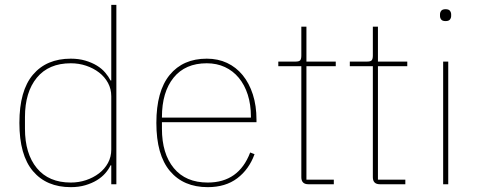

<svg xmlns="http://www.w3.org/2000/svg" viewBox="-20 -760 1974 792"><path d="M439 -78H436Q428 -61 414 -45Q400 -29 379.5 -16.5Q359 -4 332 4Q305 12 272 12Q172 12 116 -54Q60 -120 60 -253Q60 -386 116 -452Q172 -518 272 -518Q305 -518 332 -510Q359 -502 379.5 -489.5Q400 -477 414 -460.5Q428 -444 436 -428H439V-740H460V0H439ZM272 -7Q305 -7 335 -17Q365 -27 388.5 -45Q412 -63 425.5 -88Q439 -113 439 -143V-363Q439 -393 425.5 -418Q412 -443 388.5 -461Q365 -479 335 -489Q305 -499 272 -499Q181 -499 132 -439.5Q83 -380 83 -277V-229Q83 -126 132 -66.5Q181 -7 272 -7Z M837 12Q737 12 681 -54.5Q625 -121 625 -253Q625 -384 680 -451Q735 -518 833 -518Q879 -518 916.5 -500.5Q954 -483 981 -450Q1008 -417 1023 -370.5Q1038 -324 1038 -266V-256H648V-229Q648 -126 697 -66.5Q746 -7 837 -7Q965 -7 1012 -131L1030 -124Q1007 -61 958.5 -24.5Q910 12 837 12ZM833 -499Q744 -499 696 -439.5Q648 -380 648 -277V-275H1015V-279Q1015 -329 1002 -369.5Q989 -410 965 -439Q941 -468 907.5 -483.5Q874 -499 833 -499Z M1252 0Q1223 0 1223 -29V-487H1128V-506H1200Q1214 -506 1218.5 -511.5Q1223 -517 1223 -531V-650H1244V-506H1365V-487H1244V-19H1357V0Z M1547 0Q1518 0 1518 -29V-487H1423V-506H1495Q1509 -506 1513.5 -511.5Q1518 -517 1518 -531V-650H1539V-506H1660V-487H1539V-19H1652V0Z M1818 -673Q1805 -673 1800 -679.5Q1795 -686 1795 -694V-701Q1795 -709 1800 -715.5Q1805 -722 1818 -722Q1831 -722 1836 -715.5Q1841 -709 1841 -701V-694Q1841 -686 1836 -679.5Q1831 -673 1818 -673ZM1808 -506H1829V0H1808Z"/></svg>

Font: IBM Plex Sans Devanagari Thin
Style: Regular
Weight: 100
Designer: Mike Abbink, Paul van der Laan, Pieter van Rosmalen, Erin McLaughlin
Foundry: Bold Monday
Version: Version 1.1